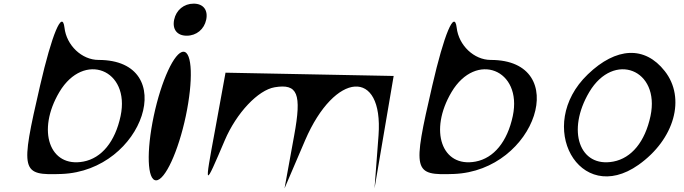

<svg xmlns="http://www.w3.org/2000/svg" viewBox="-20 -955 3753 1054"><path d="M200 -485C90 -9 95 8 318 0C772 -17 969 -626 521 -626C429 -626 345 -706 334 -803C322 -904 265 -767 200 -485ZM306 -450C440 -675 696 -574 642 -318C612 -177 538 -87 438 -68C252 -33 180 -238 306 -450Z M824 -318C783 -124 788 35 837 35C886 35 959 -124 1000 -318C1041 -512 1036 -671 987 -671C938 -671 865 -512 824 -318ZM936 -847C925 -794 952 -759 1005 -759C1058 -759 1101 -794 1112 -847C1123 -900 1096 -935 1043 -935C990 -935 947 -900 936 -847Z M1218 -556 1160 -238C1101 80 1101 80 1214 -185C1278 -335 1397 -461 1488 -476C1614 -497 1637 -441 1595 -212L1542 79L1655 -185C1818 -564 2085 -583 2058 -212L2036 79C2071 -127 2106 -332 2141 -538Z M2353 -485C2243 -9 2248 8 2471 0C2925 -17 3122 -626 2674 -626C2582 -626 2498 -706 2487 -803C2475 -904 2418 -767 2353 -485ZM2459 -450C2593 -675 2849 -574 2795 -318C2765 -177 2691 -87 2591 -68C2405 -33 2333 -238 2459 -450Z M3207 -547C2913 -265 3161 179 3485 -50C3683 -190 3746 -417 3629 -565C3520 -704 3363 -697 3207 -547ZM3215 -450C3349 -675 3605 -574 3551 -318C3521 -177 3447 -87 3347 -68C3161 -33 3089 -238 3215 -450Z"/></svg>

Font: Venom Sans
Style: Obl
Weight: 400
Version: Version 1.001